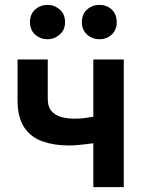

<svg xmlns="http://www.w3.org/2000/svg" viewBox="-20 -768 600 788"><path d="M363 0V-180Q348 -178 331 -176Q314 -174 296.5 -172.5Q279 -171 261 -171Q203 -171 155 -187.5Q107 -204 79.5 -245Q52 -286 52 -358V-524H176V-362Q176 -330 191 -312.5Q206 -295 231 -288Q256 -281 285 -281Q309 -281 328.5 -283.5Q348 -286 363 -289V-524H488V0ZM388 -607Q359 -607 337.5 -626Q316 -645 316 -677Q316 -710 337.5 -729Q359 -748 388 -748Q418 -748 438.5 -729Q459 -710 459 -677Q459 -645 438.5 -626Q418 -607 388 -607ZM175 -607Q146 -607 124.5 -626Q103 -645 103 -677Q103 -710 124.5 -729Q146 -748 175 -748Q203 -748 225 -729Q247 -710 247 -677Q247 -645 225 -626Q203 -607 175 -607Z"/></svg>

Font: Ubuntu Sans Mono SemiBold
Style: Regular
Weight: 600
Monospace: yes
Designer: Dalton Maag Ltd
Foundry: Dalton Maag Ltd
Version: Version 1.006